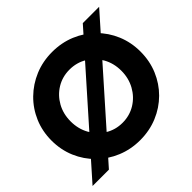

<svg xmlns="http://www.w3.org/2000/svg" viewBox="-173 -927 1132 1132"><g transform="rotate(-45 393.0 -360.5)"><path d="M394 7.8Q316.4 7.8 248.8 -20.3Q181.2 -48.3 130.1 -98.6Q79.1 -148.9 50.5 -215.8Q22 -282.7 22 -360.4Q22 -437.5 50.5 -504.4Q79.1 -571.3 130.1 -621.3Q181.2 -671.4 248.5 -699.5Q315.9 -727.5 393.6 -727.5Q472.2 -727.5 539.6 -699.5Q606.9 -671.4 657.5 -621.3Q708 -571.3 736.1 -504.4Q764.2 -437.5 764.2 -360.4Q764.2 -282.7 736.1 -215.8Q708 -148.9 657.5 -98.6Q606.9 -48.3 539.6 -20.3Q472.2 7.8 394 7.8ZM392.6 -138.2Q452.1 -138.2 500.2 -167.7Q548.3 -197.3 576.4 -247.8Q604.5 -298.3 604.5 -360.4Q604.5 -423.3 576.2 -473.4Q547.9 -523.4 500 -552.5Q452.1 -581.5 392.6 -581.5Q333.5 -581.5 285.6 -552.5Q237.8 -523.4 209.7 -473.4Q181.6 -423.3 181.6 -360.4Q181.6 -297.9 209.7 -247.6Q237.8 -197.3 285.6 -167.7Q333.5 -138.2 392.6 -138.2ZM3.9 0 642.1 -719.7H778.3L140.1 0Z"/></g></svg>

Font: Reddit Sans ExtraBold
Style: Regular
Weight: 800
Designer: Stephen Hutchings
Foundry: Reddit
Version: Version 1.014; ttfautohint (v1.8.4.7-5d5b)